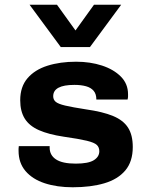

<svg xmlns="http://www.w3.org/2000/svg" viewBox="-20 -782 640 812"><path d="M287.5 10Q221 10 169.2 -7Q117.5 -24 88 -58.5Q58.5 -93 58.5 -144.5Q58.5 -148.5 58.5 -153Q58.5 -157.5 59.5 -164H190V-157.5Q190 -125.5 217 -107.8Q244 -90 300.5 -90Q353.5 -90 376.8 -104.5Q400 -119 400 -142.5Q400 -159 389.5 -169Q379 -179 347 -186.8Q315 -194.5 249 -204Q185.5 -213.5 144.8 -231.5Q104 -249.5 84.8 -280.2Q65.5 -311 65.5 -358Q65.5 -415 96.2 -451Q127 -487 180.5 -504Q234 -521 302 -521Q361.5 -521 411.2 -504.8Q461 -488.5 491.2 -458Q521.5 -427.5 521.5 -383.5Q521.5 -379.5 521.5 -374Q521.5 -368.5 519.5 -361H387.5Q387.5 -384.5 376 -398Q364.5 -411.5 343.8 -417.2Q323 -423 294.5 -423Q205 -423 205 -375Q205 -360.5 215.5 -351.5Q226 -342.5 255.8 -335.5Q285.5 -328.5 343.5 -319.5Q414.5 -309.5 458 -291.5Q501.5 -273.5 521.5 -242.2Q541.5 -211 541.5 -160.5Q541.5 -98.5 509.8 -61Q478 -23.5 421 -6.8Q364 10 287.5 10ZM492.5 -762 360.5 -583H237L105 -762H221L335 -603.5H263.5L377.5 -762Z"/></svg>

Font: Chivo Mono Medium
Style: Regular
Weight: 500
Monospace: yes
Designer: Hector Gatti
Foundry: Omnibus-Type
Version: Version 1.008